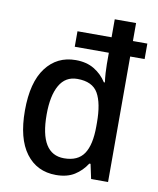

<svg xmlns="http://www.w3.org/2000/svg" viewBox="-86 -878 742 904"><g transform="rotate(10 285.5 -426.0)"><path d="M243 -41Q152 -41 99.5 -111Q47 -181 47 -315Q47 -450 100 -520Q153 -590 242 -590Q294 -590 330.5 -568Q367 -546 390 -510H395Q392 -530 390.5 -555Q389 -580 389 -597V-651H226V-725H389V-811H491V-725H560V-651H491V-51H410L395 -121H389Q366 -85 331 -63Q296 -41 243 -41ZM267 -125Q333 -125 362 -168Q391 -211 391 -299V-317Q391 -410 364 -457Q337 -504 265 -504Q208 -504 179.5 -454Q151 -404 151 -314Q151 -125 267 -125Z"/></g></svg>

Font: Noto Sans Tamil UI SemiCondensed Medium
Style: Regular
Weight: 500
Width: 4
Designer: Jelle Bosma - Monotype Design Team
Foundry: Monotype Imaging Inc.
Version: Version 2.004; ttfautohint (v1.8.4.7-5d5b)